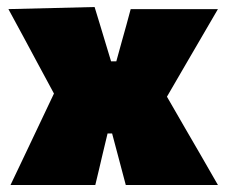

<svg xmlns="http://www.w3.org/2000/svg" viewBox="-20 -528 646 548"><path d="M10 0Q27 -36 39.8 -62.5Q52.5 -89 63.8 -113Q75 -137 88 -164L134 -261L86 -350Q66 -387.5 47.8 -421.2Q29.5 -455 4 -502L250 -508Q257.5 -483.5 264.5 -460.5Q271.5 -437.5 279 -412.5L297 -353H312L328 -411Q335 -436 340.8 -456.8Q346.5 -477.5 353 -502H602Q582.5 -468.5 568.5 -444.5Q554.5 -420.5 542 -399Q529.5 -377.5 514 -351L456.5 -252L509 -161Q531 -123.5 551.5 -87.8Q572 -52 602 0H339Q333 -22.5 328 -41.5Q323 -60.5 317 -83L300 -147H287L272.5 -86.5Q267 -62.5 262.5 -43.8Q258 -25 252 0Z"/></svg>

Font: Commissioner Black
Style: Regular
Weight: 900
Designer: Kostas Bartsokas
Foundry: Kostas Bartsokas
Version: Version 1.000; ttfautohint (v1.8.3)